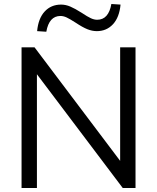

<svg xmlns="http://www.w3.org/2000/svg" viewBox="-20 -942 787 962"><path d="M88 0ZM88 0V-705H153L582 -136V-705H659V0H595L165 -570V0ZM212 -783 166 -786Q172 -850 204 -884.5Q236 -919 286 -919Q309 -919 332.5 -909Q356 -899 389 -878Q419 -858 435.5 -850.5Q452 -843 467 -843Q524 -843 538 -922L584 -919Q578 -855 546 -820.5Q514 -786 465 -786Q442 -786 418 -795.5Q394 -805 358 -829Q330 -847 314 -854.5Q298 -862 283 -862Q226 -862 212 -783Z"/></svg>

Font: Winston
Style: Regular
Weight: 400
Designer: Original fonts by Vernon Adams / Changes by Cristiano Sobral
Foundry: Original fonts by Vernon Adams / Changes by Cristiano Sobral
Version: Version 2.503;July 17, 2020;FontCreator 13.0.0.2655 64-bit